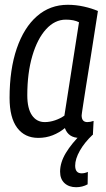

<svg xmlns="http://www.w3.org/2000/svg" viewBox="-20 -566 444 802"><path d="M312 10Q266 10 251 -31Q228 -12 200 -1Q172 10 140 10Q83 10 51.5 -32.5Q20 -75 20 -157Q20 -276 50 -363.5Q80 -451 134.5 -498.5Q189 -546 263 -546Q297 -546 330.5 -538.5Q364 -531 389 -520Q372 -408 359.5 -331.5Q347 -255 339.5 -207Q332 -159 328 -133Q324 -107 322.5 -96.5Q321 -86 321 -84Q321 -56 345 -56Q357 -56 371 -61L368 -3Q344 10 312 10ZM249 -83 310 -473Q289 -484 255 -484Q209 -484 172.5 -444Q136 -404 115 -332.5Q94 -261 94 -168Q94 -113 113.5 -84.5Q133 -56 167 -56Q188 -56 210 -63.5Q232 -71 249 -83ZM323 -10 368 -4Q333 29 313.5 63.5Q294 98 294 126Q294 158 321 158Q334 158 347 152L346 204Q324 216 298 216Q268 216 249.5 199Q231 182 231 151Q231 113 255 73Q279 33 323 -10Z"/></svg>

Font: Georama SemiCondensed
Style: Italic
Weight: 400
Width: 4
Italic angle: -9°
Designer: Jean-Baptiste Levee
Foundry: Production Type
Version: Version 1.000